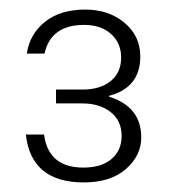

<svg xmlns="http://www.w3.org/2000/svg" viewBox="-20 -728 353 401"><path d="M36 -616Q42 -657 74 -682.5Q106 -708 158 -708Q207 -708 240 -680.5Q273 -653 273 -610Q273 -545 208 -528V-526Q275 -505 275 -441Q275 -403 243 -375Q211 -347 155 -347Q45 -347 34 -447H72Q81 -378 154 -378Q192 -378 213 -396Q234 -414 234 -444Q234 -476 211 -494Q188 -512 152 -512H97V-541H153Q189 -541 211 -558.5Q233 -576 233 -608Q233 -638 212 -657Q191 -676 156 -676Q86 -676 73 -616Z"/></svg>

Font: Poppins ExtraLight
Style: Regular
Weight: 275
Designer: Ninad Kale (Devanagari), Jonny Pinhorn (Latin)
Foundry: Indian Type Foundry
Version: Version 3.200;PS 1.000;hotconv 16.6.54;makeotf.lib2.5.65590